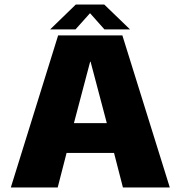

<svg xmlns="http://www.w3.org/2000/svg" viewBox="-20 -832 800 852"><path d="M28 0H236L275.5 -153.5H486L525.5 0H733.5L523 -675H238ZM308 -285.5 380 -558H382L454 -285.5ZM202.5 -701.5H315L379.5 -773.5L443.5 -701.5H557L442.5 -812H316.5Z"/></svg>

Font: Anybody UltraCondensed Thin ExtraBold
Style: Regular
Weight: 800
Version: Version 1.111